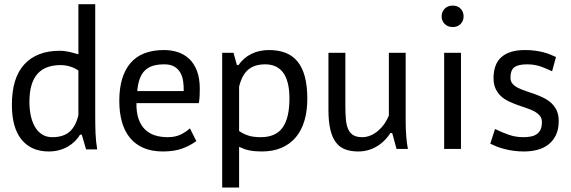

<svg xmlns="http://www.w3.org/2000/svg" viewBox="-20 -692 2651 892"><path d="M422.4 -154.3Q422.4 -110.4 423.8 -72.5Q425.3 -34.7 431.6 2H379.9L359.9 -66.4H351.6Q341.8 -49.3 327.4 -35.2Q313 -21 294.4 -10.5Q275.9 0 253.7 5.9Q231.4 11.7 206.5 11.7Q125 11.7 80.1 -43.5Q35.2 -98.6 35.2 -205.1Q35.2 -330.6 93.3 -393.3Q151.4 -456.1 256.8 -456.1Q269 -456.1 279.3 -454.8Q289.6 -453.6 299.6 -451.4Q309.6 -449.2 320.3 -446.3Q331.1 -443.4 344.2 -439.9V-672.4H422.4ZM344.2 -364.3Q325.7 -377 304.7 -383.3Q283.7 -389.6 261.7 -389.6Q227.1 -389.6 200.2 -379.9Q173.3 -370.1 154.8 -349.6Q136.2 -329.1 126.5 -296.9Q116.7 -264.6 116.7 -219.2Q116.7 -183.6 123.3 -153.6Q129.9 -123.5 143.1 -101.6Q156.2 -79.6 176 -67.1Q195.8 -54.7 222.7 -54.7Q274.4 -54.7 303.5 -80.3Q332.5 -106 344.2 -157.2Z M892.1 -36.6Q862.3 -14.6 825.4 -1.5Q788.6 11.7 736.8 11.7Q684.6 11.7 646.5 -4.9Q608.4 -21.5 583.5 -52Q558.6 -82.5 546.4 -126Q534.2 -169.4 534.2 -223.1Q534.2 -337.9 585.9 -398.7Q637.7 -459.5 742.2 -459.5Q775.4 -459.5 805.4 -450Q835.4 -440.4 858.4 -419.2Q881.3 -397.9 894.8 -363.3Q908.2 -328.6 908.2 -278.8Q908.2 -265.6 907.5 -247.8Q906.7 -230 903.8 -212.9H613.8Q613.3 -169.4 623.8 -139.4Q634.3 -109.4 653.6 -90.6Q672.9 -71.8 699.7 -63.2Q726.6 -54.7 758.8 -54.7Q794.4 -54.7 819.3 -66.9Q844.2 -79.1 862.3 -95.7ZM833.5 -269Q834 -292.5 830.8 -314.7Q827.6 -336.9 817.9 -354.2Q808.1 -371.6 790.3 -382.3Q772.5 -393.1 743.2 -393.1Q713.4 -393.1 691.2 -386.5Q668.9 -379.9 653.6 -365Q638.2 -350.1 629.4 -326.4Q620.6 -302.7 617.7 -269Z M1012.2 -446.8H1064.9L1080.6 -389.6H1087.9Q1111.3 -423.3 1147.5 -441.4Q1183.6 -459.5 1230.5 -459.5Q1272.9 -459.5 1305.9 -446.8Q1338.9 -434.1 1361.6 -407Q1384.3 -379.9 1396 -336.7Q1407.7 -293.5 1407.7 -232.9Q1407.7 -176.3 1394.3 -131.1Q1380.9 -85.9 1354.2 -54.2Q1327.6 -22.5 1288.1 -5.4Q1248.5 11.7 1196.3 11.7Q1179.2 11.7 1165.3 10.5Q1151.4 9.3 1138.9 6.8Q1126.5 4.4 1115 0.2Q1103.5 -3.9 1090.8 -9.8V179.2H1012.2ZM1212.4 -393.1Q1161.1 -393.1 1132.3 -367.7Q1103.5 -342.3 1090.8 -289.1V-83.5Q1110.4 -69.8 1133.3 -62.3Q1156.2 -54.7 1191.9 -54.7Q1261.2 -54.7 1293 -99.4Q1324.7 -144 1324.7 -233.9Q1324.7 -276.4 1316.9 -306.6Q1309.1 -336.9 1294.4 -356Q1279.8 -375 1259 -384Q1238.3 -393.1 1212.4 -393.1Z M1584.5 -446.8V-200.7Q1584.5 -165 1586.9 -137.9Q1589.4 -110.8 1597.4 -92.3Q1605.5 -73.7 1621.1 -64.2Q1636.7 -54.7 1663.6 -54.7Q1682.6 -54.7 1701.2 -62.5Q1719.7 -70.3 1736.1 -84Q1752.4 -97.7 1765.4 -116Q1778.3 -134.3 1786.6 -155.3V-446.8H1864.7V-126.5Q1864.7 -94.2 1867.2 -61Q1869.6 -27.8 1875 0H1822.3L1802.2 -73.7H1793.5Q1785.2 -60.1 1771.7 -45.2Q1758.3 -30.3 1739.7 -17.6Q1721.2 -4.9 1697.3 3.4Q1673.3 11.7 1644 11.7Q1610.8 11.7 1585 2.4Q1559.1 -6.8 1541.5 -29.3Q1523.9 -51.8 1514.9 -89.1Q1505.9 -126.5 1505.9 -182.6V-446.8Z M2043.5 -446.8H2121.6V0H2043.5ZM2031.7 -615.7Q2031.7 -637.2 2045.9 -651.6Q2060.1 -666 2083.5 -666Q2106.4 -666 2120.1 -651.6Q2133.8 -637.2 2133.8 -615.7Q2133.8 -595.2 2120.1 -580.8Q2106.4 -566.4 2083.5 -566.4Q2060.1 -566.4 2045.9 -580.8Q2031.7 -595.2 2031.7 -615.7Z M2497.6 -125Q2497.6 -142.6 2487.8 -154.3Q2478 -166 2462.4 -174.6Q2446.8 -183.1 2426.5 -189.7Q2406.2 -196.3 2385.3 -203.9Q2364.3 -211.4 2344 -220.9Q2323.7 -230.5 2308.1 -244.6Q2292.5 -258.8 2282.7 -279.3Q2272.9 -299.8 2272.9 -328.6Q2272.9 -395 2310.1 -427.2Q2347.2 -459.5 2418.5 -459.5Q2445.3 -459.5 2466.3 -456.5Q2487.3 -453.6 2504.4 -449.2Q2521.5 -444.8 2535.6 -439Q2549.8 -433.1 2563 -427.2L2544.9 -360.8Q2533.2 -366.2 2520.8 -371.8Q2508.3 -377.4 2494.4 -382.3Q2480.5 -387.2 2464.4 -390.1Q2448.2 -393.1 2429.2 -393.1Q2387.7 -393.1 2369.6 -379.6Q2351.6 -366.2 2351.6 -330.6Q2351.6 -314 2361.1 -303Q2370.6 -292 2386.5 -283.9Q2402.3 -275.9 2422.4 -269.3Q2442.4 -262.7 2463.6 -255.1Q2484.9 -247.6 2504.9 -237.8Q2524.9 -228 2540.8 -213.6Q2556.6 -199.2 2566.2 -179Q2575.7 -158.7 2575.7 -129.9Q2575.7 -90.8 2562.5 -64Q2549.3 -37.1 2527.3 -20.3Q2505.4 -3.4 2476.3 4.2Q2447.3 11.7 2415.5 11.7Q2388.2 11.7 2365.5 8.5Q2342.8 5.4 2323.2 0.2Q2303.7 -4.9 2287.6 -11.2Q2271.5 -17.6 2257.8 -24.4L2279.8 -92.8Q2313.5 -76.2 2345 -65.4Q2376.5 -54.7 2412.1 -54.7Q2431.2 -54.7 2446.8 -57.9Q2462.4 -61 2473.9 -69.1Q2485.4 -77.1 2491.5 -90.6Q2497.6 -104 2497.6 -125Z"/></svg>

Font: PT Astra Sans
Style: Regular
Weight: 400
Designer: A.Korolkova, I. Chaeva
Foundry: ParaType Ltd
Version: Version 1.001; ttfautohint (v1.6)